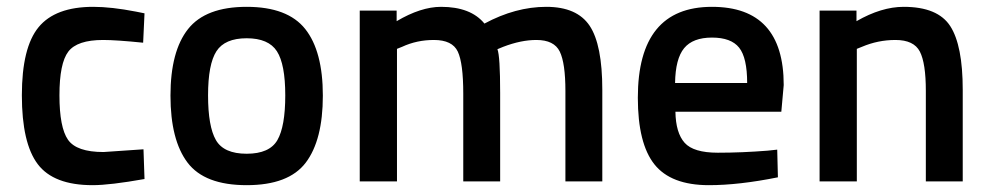

<svg xmlns="http://www.w3.org/2000/svg" viewBox="-20 -531 2899 562"><path d="M253 -511Q306 -511 378 -497L403 -492L399 -406Q320 -414 282 -414Q206 -414 180 -380Q154 -346 154 -252Q154 -158 179 -122Q204 -86 283 -86L400 -94L403 -7Q302 11 251 11Q137 11 90.5 -50.5Q44 -112 44 -252Q44 -392 93 -451.5Q142 -511 253 -511Z M530.5 -446Q582 -511 702 -511Q822 -511 873.5 -446Q925 -381 925 -251Q925 -121 875 -55Q825 11 702 11Q579 11 529 -55Q479 -121 479 -251Q479 -381 530.5 -446ZM612 -121Q635 -81 702 -81Q769 -81 792 -121Q815 -161 815 -252Q815 -343 790.5 -381Q766 -419 702 -419Q638 -419 613.5 -381Q589 -343 589 -252Q589 -161 612 -121Z M1142 0H1033V-500H1141V-469Q1212 -511 1271 -511Q1358 -511 1398 -462Q1489 -511 1579 -511Q1669 -511 1706 -455.5Q1743 -400 1743 -268V0H1635V-265Q1635 -346 1618.5 -380Q1602 -414 1550 -414Q1505 -414 1453 -394L1436 -387Q1444 -367 1444 -259V0H1336V-257Q1336 -346 1320 -380Q1304 -414 1250 -414Q1200 -414 1157 -394L1142 -388Z M2227 -90 2255 -93 2257 -12Q2143 11 2055 11Q1944 11 1895.5 -50Q1847 -111 1847 -245Q1847 -511 2064 -511Q2274 -511 2274 -282L2267 -204H1957Q1958 -142 1984 -113Q2010 -84 2081 -84Q2152 -84 2227 -90ZM2167 -288Q2167 -362 2143.5 -391.5Q2120 -421 2064 -421Q2008 -421 1982.5 -390Q1957 -359 1956 -288Z M2488 0H2379V-500H2487V-469Q2560 -511 2625 -511Q2725 -511 2761.5 -454.5Q2798 -398 2798 -268V0H2690V-265Q2690 -346 2672.5 -380Q2655 -414 2601 -414Q2550 -414 2503 -394L2488 -388Z"/></svg>

Font: TitilliumWeb-SemiBold
Style: SemiBold
Weight: 600
Version: Version 1.001;PS 57.000;hotconv 1.0.70;makeotf.lib2.5.55311